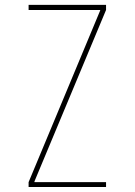

<svg xmlns="http://www.w3.org/2000/svg" viewBox="-20 -750 540 770"><path d="M118.2 -22.5V-19.5H405.3V0H94.7V-19.5L381.8 -708V-710H94.7V-730.5H405.3V-710Z"/></svg>

Font: Mgen+ 1mn thin
Style: Regular
Weight: 100
Designer: [Source Han Sans]
Ryoko NISHIZUKA  (kana & ideographs); Paul D. Hunt (Latin, Greek & Cyrillic); Wenlong ZHANG  (bopomofo
Version: Version 1.059.20150602